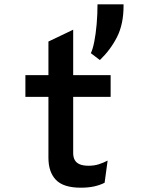

<svg xmlns="http://www.w3.org/2000/svg" viewBox="-20 -860 656 892"><path d="M355 12Q275 12 240 -24.2Q205 -60.5 205 -127V-410H98V-511H205V-667L320 -722V-511H494V-410H320V-149Q320 -130 327.2 -116.8Q334.5 -103.5 350.2 -96.8Q366 -90 392 -90Q417.5 -90 438.8 -96.8Q460 -103.5 480 -114L466 -11Q444.5 0 417.5 6Q390.5 12 355 12ZM444 -581 402 -613Q411 -631 418 -666.5Q425 -702 429 -747.2Q433 -792.5 433 -840H554V-832Q554 -748 523.8 -688.2Q493.5 -628.5 444 -581Z"/></svg>

Font: Overpass Mono Light
Style: Regular
Weight: 300
Monospace: yes
Designer: Delve Withrington, Dave Bailey
Foundry: Delve Fonts LLC
Version: Version 4.000